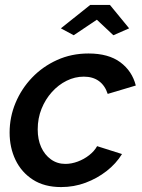

<svg xmlns="http://www.w3.org/2000/svg" viewBox="-20 -749 576 779"><path d="M228 10Q160 10 113.5 -20Q67 -50 43 -100Q19 -150 19 -211Q19 -274 43 -331.5Q67 -389 110 -434Q153 -479 211.5 -505.5Q270 -532 339 -532Q420 -532 468 -496.5Q516 -461 531 -402L417 -368Q406 -402 381.5 -420Q357 -438 320 -438Q284 -438 250.5 -421.5Q217 -405 190.5 -375.5Q164 -346 148.5 -307.5Q133 -269 133 -224Q133 -183 147 -152Q161 -121 186.5 -102.5Q212 -84 245 -84Q270 -84 295.5 -93.5Q321 -103 342 -119.5Q363 -136 374 -156L475 -124Q451 -85 412.5 -55Q374 -25 327 -7.5Q280 10 228 10ZM227 -634 346 -729H426L504 -634L440 -606L373 -669L279 -606Z"/></svg>

Font: Raleway Thin SemiBold
Style: Italic
Weight: 600
Italic angle: -12°
Version: Version 4.026